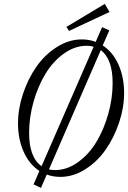

<svg xmlns="http://www.w3.org/2000/svg" viewBox="-20 -874 643 963"><path d="M326.2 -718.8 313 -738.8 505.4 -854.5 529.3 -814ZM185.5 68.4 148.4 50.8 177.7 -16.6Q126.5 -49.8 98.4 -113.3Q70.3 -176.8 70.3 -255.4Q70.3 -328.6 95.5 -403.8Q120.6 -479 162.6 -539.3Q204.6 -599.6 264.9 -637.9Q325.2 -676.3 390.1 -676.3Q427.2 -676.3 460 -664.1L492.2 -737.8L528.3 -721.7L495.1 -646Q546.4 -612.8 574.5 -549.6Q602.5 -486.3 602.5 -407.7Q602.5 -334.5 577.4 -259.3Q552.2 -184.1 510.3 -123.8Q468.3 -63.5 408 -25.1Q347.7 13.2 282.7 13.2Q246.1 13.2 214.4 1.5ZM126 -207.5Q126 -84 188.5 -40.5L449.7 -639.6Q433.1 -644.5 415 -644.5Q355.5 -644.5 300.8 -605.5Q246.1 -566.4 208.3 -504.2Q170.4 -441.9 148.2 -363.5Q126 -285.2 126 -207.5ZM256.3 -21Q315.9 -21 370.6 -60.1Q425.3 -99.1 462.9 -161.1Q500.5 -223.1 522.7 -301.5Q544.9 -379.9 544.9 -457.5Q544.9 -578.6 485.4 -622.6L225.6 -24.4Q239.7 -21 256.3 -21Z"/></svg>

Font: Elstob Light
Style: Italic
Weight: 300
Italic angle: -20°
Designer: Peter S. Baker
Version: Version 1.015